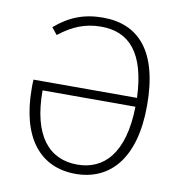

<svg xmlns="http://www.w3.org/2000/svg" viewBox="-79 -768 807 853"><g transform="rotate(10 324.0 -341.5)"><path d="M318 -694C232 -694 167 -668 103 -613L128 -582C189 -630 246 -653 317 -653C442 -653 520 -573 528 -369H61C60 -355 60 -343 60 -331C60 -105 159 11 317 11C470 11 578 -101 578 -343C578 -590 477 -694 318 -694ZM318 -31C191 -31 109 -123 109 -329H528C524 -116 436 -31 318 -31Z"/></g></svg>

Font: Fira Sans ExtraLight
Style: Regular
Weight: 200
Designer: bBox Type GmbH & Carrois Corporate GbR & Edenspiekermann AG
Foundry: bBox Type GmbH & Carrois Corporate GbR & Edenspiekermann AG
Version: Version 4.300;PS 004.300;hotconv 1.0.88;makeotf.lib2.5.64775